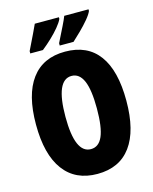

<svg xmlns="http://www.w3.org/2000/svg" viewBox="-135 -1016 891 1115"><g transform="rotate(-15 310.5 -458.5)"><path d="M582 -358Q582 -178 513 -84Q444 10 311 10Q179 10 109 -84.5Q39 -179 39 -359Q39 -538 108.5 -631.5Q178 -725 311 -725Q445 -725 513.5 -632Q582 -539 582 -358ZM216 -358Q216 -139 311 -139Q359 -139 382 -192.5Q405 -246 405 -358Q405 -471 381.5 -525Q358 -579 311 -579Q216 -579 216 -358ZM507 -917Q499 -898 476 -870.5Q453 -843 425 -815.5Q397 -788 374 -767H291V-781Q318 -835 336 -871.5Q354 -908 361 -927H507ZM329 -917Q320 -897 298 -870.5Q276 -844 247.5 -817Q219 -790 190 -767H114V-781Q141 -836 158.5 -872.5Q176 -909 184 -927H329Z"/></g></svg>

Font: Noto Sans Thai Looped ExtraCondensed Black
Style: Regular
Weight: 900
Width: 2
Designer: Sasikarn Vongin, Ben Mitchell
Foundry: The Fontpad Ltd
Version: Version 1.001; ttfautohint (v1.8.4.7-5d5b)